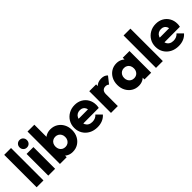

<svg xmlns="http://www.w3.org/2000/svg" viewBox="221 -1877 3040 3040"><g transform="rotate(-45 1741.0 -357.5)"><path d="M54 0V-726H207V0Z M315 0V-486H468V0ZM391.5 -553Q356 -553 332.5 -577.2Q309 -601.5 309 -637Q309 -672.5 332.5 -696.8Q356 -721 391.5 -721Q428 -721 451 -696.8Q474 -672.5 474 -637Q474 -601.5 451 -577.2Q428 -553 391.5 -553Z M856 10Q806.5 10 765.5 -10.2Q724.5 -30.5 698.8 -65.2Q673 -100 669 -143V-348Q673 -391 699 -424.5Q725 -458 766 -477Q807 -496 856 -496Q925 -496 978.5 -463Q1032 -430 1062.5 -372.8Q1093 -315.5 1093 -242.5Q1093 -170 1062.5 -113Q1032 -56 978.5 -23Q925 10 856 10ZM576 0V-726H729V-366.5L703.5 -249L726.5 -130.5V0ZM829 -128Q861 -128 885.5 -142.8Q910 -157.5 924 -183.5Q938 -209.5 938 -243Q938 -276.5 924 -302.5Q910 -328.5 885.2 -343.2Q860.5 -358 828.5 -358Q796.5 -358 771.8 -343.2Q747 -328.5 733.5 -302.8Q720 -277 720 -243Q720 -209 733.8 -183Q747.5 -157 772.2 -142.5Q797 -128 829 -128Z M1410.5 11Q1331.5 11 1270.2 -21.5Q1209 -54 1174 -111.8Q1139 -169.5 1139 -243Q1139 -316 1173.2 -373.2Q1207.5 -430.5 1266.8 -463.8Q1326 -497 1399.5 -497Q1471.5 -497 1526.8 -465.8Q1582 -434.5 1613.5 -379.5Q1645 -324.5 1645 -254Q1645 -240.5 1643.5 -226Q1642 -211.5 1638 -193L1219 -191.5V-296.5L1573 -298L1507 -253.5Q1506 -295.5 1493.8 -323.2Q1481.5 -351 1458.2 -365.5Q1435 -380 1400.5 -380Q1364.5 -380 1338 -363.5Q1311.5 -347 1297.2 -316.8Q1283 -286.5 1283 -244Q1283 -201 1298.2 -170.2Q1313.5 -139.5 1342 -123.2Q1370.5 -107 1410 -107Q1446 -107 1475 -119.2Q1504 -131.5 1526 -156.5L1610 -72.5Q1574 -31 1523 -10Q1472 11 1410.5 11Z M1719 0V-486H1872V0ZM1872 -266.5 1807.5 -316.5Q1826.5 -402 1872 -449Q1917.5 -496 1996.5 -496Q2031.5 -496 2058.2 -485.5Q2085 -475 2105 -453L2014 -338Q2004 -349 1989.2 -354.8Q1974.4 -360.5 1955 -360.5Q1917 -360.5 1894.5 -337.1Q1872 -313.8 1872 -266.5Z M2335 10Q2268 10 2215.2 -23Q2162.5 -56 2132.2 -113Q2102 -170 2102 -242.5Q2102 -315.5 2132.2 -372.8Q2162.5 -430 2215.2 -463Q2268 -496 2335 -496Q2384 -496 2423.5 -477Q2463 -458 2487.8 -424.5Q2512.5 -391 2516 -348V-138Q2512.5 -95 2488 -61.5Q2463.5 -28 2423.8 -9Q2384 10 2335 10ZM2366 -128Q2415 -128 2445 -160.2Q2475 -192.5 2475 -243Q2475 -277 2461.5 -302.8Q2448 -328.5 2423.5 -343.2Q2399 -358 2366.5 -358Q2334.5 -358 2310 -343.2Q2285.5 -328.5 2271.2 -302.5Q2257 -276.5 2257 -243Q2257 -209.5 2271 -183.5Q2285 -157.5 2309.8 -142.8Q2334.5 -128 2366 -128ZM2468.5 0V-130.5L2491.5 -249L2468.5 -366.5V-486H2619V0Z M2727 0V-726H2880V0Z M3227.5 11Q3148.5 11 3087.2 -21.5Q3026 -54 2991 -111.8Q2956 -169.5 2956 -243Q2956 -316 2990.2 -373.2Q3024.5 -430.5 3083.8 -463.8Q3143 -497 3216.5 -497Q3288.5 -497 3343.8 -465.8Q3399 -434.5 3430.5 -379.5Q3462 -324.5 3462 -254Q3462 -240.5 3460.5 -226Q3459 -211.5 3455 -193L3036 -191.5V-296.5L3390 -298L3324 -253.5Q3323 -295.5 3310.8 -323.2Q3298.5 -351 3275.2 -365.5Q3252 -380 3217.5 -380Q3181.5 -380 3155 -363.5Q3128.5 -347 3114.2 -316.8Q3100 -286.5 3100 -244Q3100 -201 3115.2 -170.2Q3130.5 -139.5 3159 -123.2Q3187.5 -107 3227 -107Q3263 -107 3292 -119.2Q3321 -131.5 3343 -156.5L3427 -72.5Q3391 -31 3340 -10Q3289 11 3227.5 11Z"/></g></svg>

Font: Outfit Thin
Style: Regular
Weight: 100
Designer: Rodrigo Fuenzalida
Foundry: fragTYPE
Version: Version 1.100;gftools[0.9.27]